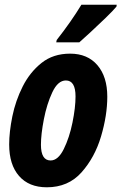

<svg xmlns="http://www.w3.org/2000/svg" viewBox="-20 -786 516 816"><path d="M317 -606Q332 -619 364.5 -649Q397 -679 429 -710Q461 -741 475 -758L476 -766H326Q283 -695 221 -616L219 -606ZM436 -375Q436 -460 394 -509Q352 -558 278 -558Q206 -558 156.5 -518.5Q107 -479 76.5 -418.5Q46 -358 32.5 -291.5Q19 -225 19 -172Q19 -86 61 -38Q103 10 179 10Q270 10 326.5 -53.5Q383 -117 409.5 -206.5Q436 -296 436 -375ZM154 -171Q154 -215 166.5 -279.5Q179 -344 202.5 -394Q226 -444 260 -444Q301 -444 301 -376Q301 -329 288 -265Q275 -201 251 -152.5Q227 -104 195 -104Q154 -104 154 -171Z"/></svg>

Font: Noto Sans UI Condensed ExtraBold
Style: Italic
Weight: 800
Width: 3
Designer: Monotype Design Team
Foundry: Monotype Imaging Inc.
Version: 1.001